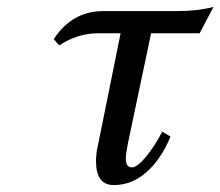

<svg xmlns="http://www.w3.org/2000/svg" viewBox="-20 -522 636 554"><path d="M263 -426Q204 -426 151 -391L135 -409Q188 -490 278 -490H492Q550 -490 596 -502L556 -426H416L349 -108Q343 -78 343 -65Q343 -39 360 -39Q376 -39 401.5 -70Q427 -101 448 -142L472 -128Q445 -63 403 -25.5Q361 12 308 12Q257 12 257 -57Q257 -67 259 -85L328 -426Z"/></svg>

Font: Lingua Franca
Style: Italic
Weight: 400
Italic angle: -13°
Version: Version 1.19